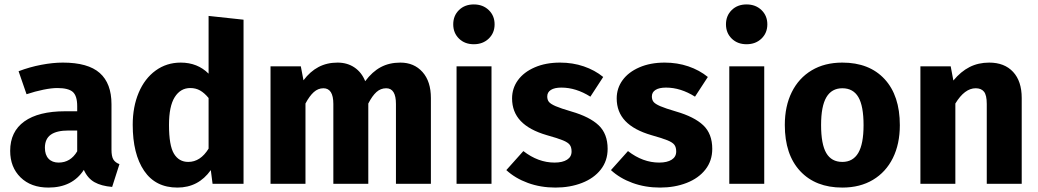

<svg xmlns="http://www.w3.org/2000/svg" viewBox="-20 -831 4693 868"><path d="M520 -89 487 14Q438 10 407 -7.5Q376 -25 359 -63Q307 17 199 17Q120 17 73 -29Q26 -75 26 -149Q26 -236 90 -282Q154 -328 275 -328H329V-351Q329 -398 309 -415.5Q289 -433 239 -433Q213 -433 176 -425.5Q139 -418 100 -405L64 -509Q114 -528 166.5 -538Q219 -548 264 -548Q378 -548 431 -501Q484 -454 484 -360V-154Q484 -124 492.5 -110Q501 -96 520 -89ZM329 -147V-241H290Q236 -241 209.5 -222Q183 -203 183 -163Q183 -131 199.5 -113.5Q216 -96 245 -96Q299 -96 329 -147Z M1081 -742V0H941L933 -62Q877 17 782 17Q683 17 631.5 -59Q580 -135 580 -267Q580 -348 607 -412Q634 -476 683.5 -512Q733 -548 797 -548Q873 -548 923 -498V-759ZM923 -159V-388Q904 -411 884.5 -422Q865 -433 840 -433Q796 -433 770 -392Q744 -351 744 -266Q744 -173 766.5 -136Q789 -99 831 -99Q886 -99 923 -159Z M1928 -388V0H1770V-361Q1770 -432 1726 -432Q1701 -432 1682 -415Q1663 -398 1645 -363V0H1487V-361Q1487 -432 1442 -432Q1418 -432 1398.5 -414.5Q1379 -397 1361 -363V0H1203V-531H1340L1352 -468Q1382 -508 1420 -528Q1458 -548 1506 -548Q1550 -548 1582.5 -526Q1615 -504 1631 -464Q1663 -507 1701.5 -527.5Q1740 -548 1790 -548Q1852 -548 1890 -505.5Q1928 -463 1928 -388Z M2202 0H2044V-531H2202ZM2216 -721Q2216 -682 2189.5 -656.5Q2163 -631 2122 -631Q2081 -631 2055 -656.5Q2029 -682 2029 -721Q2029 -760 2055 -785.5Q2081 -811 2122 -811Q2163 -811 2189.5 -785.5Q2216 -760 2216 -721Z M2707 -483 2649 -394Q2584 -435 2518 -435Q2487 -435 2470.5 -424.5Q2454 -414 2454 -395Q2454 -380 2461.5 -370.5Q2469 -361 2492 -351Q2515 -341 2563 -327Q2646 -303 2686.5 -264.5Q2727 -226 2727 -158Q2727 -104 2696 -64.5Q2665 -25 2611 -4Q2557 17 2491 17Q2424 17 2366.5 -4Q2309 -25 2269 -62L2346 -148Q2413 -96 2487 -96Q2523 -96 2543.5 -109Q2564 -122 2564 -146Q2564 -165 2556 -176Q2548 -187 2525 -196.5Q2502 -206 2452 -220Q2373 -243 2334 -284Q2295 -325 2295 -386Q2295 -432 2321.5 -468.5Q2348 -505 2397.5 -526.5Q2447 -548 2512 -548Q2569 -548 2619 -531Q2669 -514 2707 -483Z M3180 -483 3122 -394Q3057 -435 2991 -435Q2960 -435 2943.5 -424.5Q2927 -414 2927 -395Q2927 -380 2934.5 -370.5Q2942 -361 2965 -351Q2988 -341 3036 -327Q3119 -303 3159.5 -264.5Q3200 -226 3200 -158Q3200 -104 3169 -64.5Q3138 -25 3084 -4Q3030 17 2964 17Q2897 17 2839.5 -4Q2782 -25 2742 -62L2819 -148Q2886 -96 2960 -96Q2996 -96 3016.5 -109Q3037 -122 3037 -146Q3037 -165 3029 -176Q3021 -187 2998 -196.5Q2975 -206 2925 -220Q2846 -243 2807 -284Q2768 -325 2768 -386Q2768 -432 2794.5 -468.5Q2821 -505 2870.5 -526.5Q2920 -548 2985 -548Q3042 -548 3092 -531Q3142 -514 3180 -483Z M3435 0H3277V-531H3435ZM3449 -721Q3449 -682 3422.5 -656.5Q3396 -631 3355 -631Q3314 -631 3288 -656.5Q3262 -682 3262 -721Q3262 -760 3288 -785.5Q3314 -811 3355 -811Q3396 -811 3422.5 -785.5Q3449 -760 3449 -721Z M4048 -265Q4048 -180 4016.5 -116.5Q3985 -53 3926.5 -18Q3868 17 3788 17Q3667 17 3597.5 -57.5Q3528 -132 3528 -266Q3528 -351 3559.5 -414.5Q3591 -478 3649.5 -513Q3708 -548 3788 -548Q3910 -548 3979 -473.5Q4048 -399 4048 -265ZM3692 -266Q3692 -179 3715.5 -139Q3739 -99 3788 -99Q3836 -99 3860 -139.5Q3884 -180 3884 -265Q3884 -352 3860.5 -392Q3837 -432 3788 -432Q3740 -432 3716 -391.5Q3692 -351 3692 -266Z M4599 -388V0H4441V-361Q4441 -401 4428.5 -416.5Q4416 -432 4391 -432Q4341 -432 4299 -363V0H4141V-531H4278L4290 -467Q4324 -508 4363.5 -528Q4403 -548 4452 -548Q4521 -548 4560 -506Q4599 -464 4599 -388Z"/></svg>

Font: FiraGOUPP
Style: Bold
Weight: 700
Designer: bBox Type
Foundry: bBox Type GmbH
Version: Version 1.001